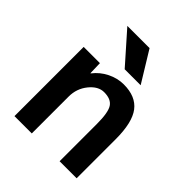

<svg xmlns="http://www.w3.org/2000/svg" viewBox="-210 -892 1020 1020"><g transform="rotate(45 300.0 -381.5)"><path d="M69 -520H191L193 -447H195Q225 -486 269.5 -508Q314 -530 361 -530Q451 -530 493.5 -474.5Q536 -419 536 -293V0H408V-280Q408 -366 388 -396.5Q368 -427 316 -427Q272 -427 235.5 -382Q199 -337 199 -277V0H69ZM321 -763 427 -590H307L154 -763Z"/></g></svg>

Font: M PLUS 1p
Style: Bold
Weight: 700
Version: Version 1.062